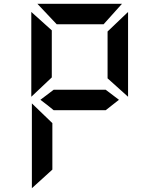

<svg xmlns="http://www.w3.org/2000/svg" viewBox="-20 -823 840 1012"><path d="M148 -278 256 -174V71L148 169ZM263 -242Q228 -271 193 -297L263 -350H537L607 -297L537 -242ZM177 -803H623L526 -695H279ZM145 -313V-760L253 -663V-415ZM655 -760V-313L547 -410V-657Z"/></svg>

Font: Digital Numbers
Style: Regular
Weight: 400
Version: Version 001.102